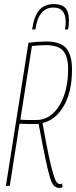

<svg xmlns="http://www.w3.org/2000/svg" viewBox="-20 -914 374 944"><path d="M9 0 120 -704Q167 -710 207 -710Q276 -710 305 -677.5Q334 -645 334 -571Q334 -464 294.5 -394.5Q255 -325 189 -309Q207 -207 220 -147Q233 -87 242 -57.5Q251 -28 258.5 -18.5Q266 -9 275 -9Q276 -9 278.5 -9.5Q281 -10 285 -11L288 5Q286 7 281.5 8.5Q277 10 272 10Q257 10 246.5 0.5Q236 -9 226 -40.5Q216 -72 203 -135Q190 -198 170 -305Q160 -304 151 -304H150Q127 -304 109 -304.5Q91 -305 76 -306L28 0ZM158 -324Q205 -324 240 -356Q275 -388 295 -444.5Q315 -501 315 -574Q315 -634 291.5 -663Q268 -692 205 -692Q187 -692 172 -691Q157 -690 137 -688L80 -326Q96 -324 114.5 -324Q133 -324 158 -324ZM246 -894Q283 -894 301 -875Q319 -856 319 -813Q319 -786 314 -769H299Q303 -785 303 -808Q302 -877 243 -877Q169 -877 154 -769H138Q147 -835 173 -864.5Q199 -894 246 -894Z"/></svg>

Font: Georama Condensed Thin
Style: Italic
Weight: 100
Width: 3
Italic angle: -9°
Designer: Jean-Baptiste Levee
Foundry: Production Type
Version: Version 1.000